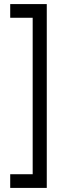

<svg xmlns="http://www.w3.org/2000/svg" viewBox="-20 -720 349 940"><path d="M30 -700H209V200H30V133H140V-633H30Z"/></svg>

Font: Fivo Sans Modern
Style: Regular
Weight: 400
Designer: Alexander Slobzheninov
Foundry: Alexander Slobzheninov
Version: 1.0